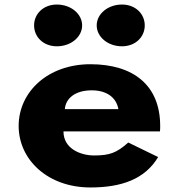

<svg xmlns="http://www.w3.org/2000/svg" viewBox="-20 -811 788 846"><path d="M230.6 -791C171.2 -791 130.2 -750 130.2 -699C130.2 -648 171.2 -607 230.6 -607C292.3 -607 341.9 -648 341.9 -699C341.9 -750 292.3 -791 230.6 -791ZM517.4 -791C455.7 -791 406.1 -750 406.1 -699C406.1 -648 455.7 -607 517.4 -607C576.8 -607 617.8 -648 617.8 -699C617.8 -750 576.8 -791 517.4 -791ZM684.8 -232C685.8 -238 685.8 -249 685.8 -256C685.8 -436 566.8 -528 378.2 -528C190.7 -528 62.2 -406 62.2 -256C62.2 -107 190.7 15 378.2 15C516.2 15 618.8 -22 676.8 -119L545.2 -183C493.2 -137 462.9 -126 394 -126C339.5 -126 259.7 -153 259.7 -232ZM265.7 -330C269.3 -377 310.5 -413 384.3 -413C447.2 -413 492 -384 501.7 -330Z"/></svg>

Font: Hussar
Style: BdSuprExt
Weight: 700
Foundry: Cannot Into Space Fonts
Version: Version 2.00